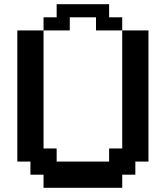

<svg xmlns="http://www.w3.org/2000/svg" viewBox="-20 -1020 790 915"><path d="M187.5 -125V-187.5H125V-250H62.5V-875H187.5V-312.5H250V-250H500V-312.5H562.5V-875H687.5V-250H625V-187.5H562.5V-125ZM187.5 -875V-937.5H250V-1000H500V-937.5H562.5V-875H437.5V-937.5H312.5V-875Z"/></svg>

Font: Better VCR
Style: Regular
Weight: 400
Designer: artdzyk
Foundry: https://fontstruct.com
Version: Version 1.0